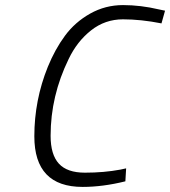

<svg xmlns="http://www.w3.org/2000/svg" viewBox="-20 -725 669 755"><path d="M305 10C357.7 10 413.7 2.7 473 -12L476 -63L453 -58C410.3 -50 364 -46 314 -46C267.3 -46 233.2 -57.8 211.5 -81.5C189.8 -105.2 179 -141.7 179 -191C179 -295.7 202.7 -396.3 250 -493C272 -539 301.3 -576.5 338 -605.5C374.7 -634.5 416.5 -649 463.5 -649C510.5 -649 561 -643.7 615 -633L629 -683L605 -688C557 -699.3 510 -705 464 -705C417.3 -705 374.2 -693.8 334.5 -671.5C294.8 -649.2 261.8 -620.2 235.5 -584.5C209.2 -548.8 186.7 -508 168 -462C132.7 -374.7 115 -283.7 115 -189C115 -56.3 178.3 10 305 10Z"/></svg>

Font: Titillium Web
Style: Light Italic
Weight: 300
Italic angle: -13°
Version: Version 1.001;PS 57.000;hotconv 1.0.70;makeotf.lib2.5.55311